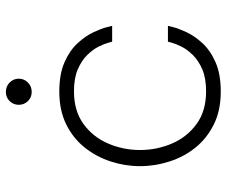

<svg xmlns="http://www.w3.org/2000/svg" viewBox="-79 -683 772 654"><g transform="rotate(-90 307.0 -356.0)"><path d="M321 -634Q302 -634 289.5 -647Q277 -660 277 -678Q277 -696 289.5 -709Q302 -722 321 -722Q340 -722 353 -709Q366 -696 366 -678Q366 -660 353 -647Q340 -634 321 -634ZM322 10Q258 10 210.5 -13.5Q163 -37 131.5 -76Q100 -115 84 -164.5Q68 -214 68 -265Q68 -316 84 -365Q100 -414 131.5 -453.5Q163 -493 210.5 -516.5Q258 -540 322 -540Q382 -540 422.5 -522Q463 -504 487.5 -477Q512 -450 524.5 -423Q537 -396 541.5 -378Q546 -360 546 -360H492Q492 -360 488.5 -373Q485 -386 475.5 -405.5Q466 -425 447 -444.5Q428 -464 398 -477Q368 -490 323 -490Q256 -490 211.5 -457.5Q167 -425 145 -373.5Q123 -322 123 -265Q123 -208 145 -156.5Q167 -105 211.5 -72.5Q256 -40 323 -40Q368 -40 398 -53Q428 -66 447 -85.5Q466 -105 475.5 -124.5Q485 -144 488.5 -157Q492 -170 492 -170H546Q546 -170 541.5 -152Q537 -134 524.5 -107Q512 -80 487.5 -53Q463 -26 422.5 -8Q382 10 322 10Z"/></g></svg>

Font: Be Vietnam Pro ExtraLight
Style: Regular
Weight: 200
Designer: Lam Bao, Tony Le, Vietanh Nguyen
Foundry: Yellow Type Foundry
Version: Version 1.002; ttfautohint (v1.8.3)